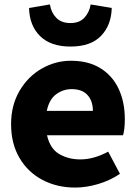

<svg xmlns="http://www.w3.org/2000/svg" viewBox="-20 -833 624 866"><path d="M30 -273Q30 -358 68 -423Q106 -488 168 -523.5Q230 -559 300 -559Q379 -559 433.5 -525Q488 -491 515.5 -431.5Q543 -372 543 -296Q543 -249 535 -223H192Q206 -162 247.5 -138Q289 -114 342 -114Q403 -114 468 -149L521 -49Q477 -19 423 -3Q369 13 319 13Q237 13 171.5 -21.5Q106 -56 68 -120.5Q30 -185 30 -273ZM111 -797 205 -813Q211 -776 234 -752.5Q257 -729 298 -729Q338 -729 360.5 -753Q383 -777 389 -813L484 -797Q482 -719 435.5 -671Q389 -623 298 -623Q209 -623 161 -670Q113 -717 111 -797ZM399 -333Q399 -377 375 -404Q351 -431 303 -431Q265 -431 233.5 -408Q202 -385 191 -333Z"/></svg>

Font: Nebula Sans Bold
Style: Regular
Weight: 700
Designer: Paul D. Hunt for Adobe (as Source Sans)
Foundry: Nebula Entertainment & Broadcasting LLC
Version: Version 1.010